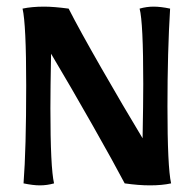

<svg xmlns="http://www.w3.org/2000/svg" viewBox="-20 -553 583 579"><path d="M51 0Q59 -104 59 -295Q59 -480 48 -527Q76 -533 113 -533Q142 -533 187 -527Q219 -464 285.5 -348Q352 -232 410 -136Q412 -242 412 -300Q412 -486 401 -527Q422 -533 443 -533Q465 -533 493 -527Q485 -397 485 -232Q485 -49 496 0Q469 6 432 6Q398 6 356 0Q324 -61 258.5 -176.5Q193 -292 134 -391Q132 -285 132 -227Q132 -47 143 0Q122 6 100 6Q80 6 51 0Z"/></svg>

Font: Mirza SemiBold
Style: Regular
Weight: 600
Designer: Arabic design by Kourosh Beigpour, Latin design by Eduardo Tunni, engineering by Lasse Fister
Version: Version 1.0010g